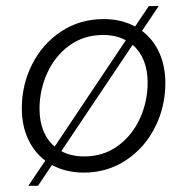

<svg xmlns="http://www.w3.org/2000/svg" viewBox="-20 -563 620 634"><path d="M151.5 -18 105.5 50.5H73.5L129.5 -32.5Q92.5 -60.5 72.2 -105Q52 -149.5 52 -205.5Q52 -283 86.2 -350.8Q120.5 -418.5 182.2 -459.2Q244 -500 322 -500Q381 -500 426 -475.5L471.5 -543H504L449 -461Q486 -433 506 -388.8Q526 -344.5 526 -289Q526 -210.5 491.8 -142.5Q457.5 -74.5 395.8 -33.8Q334 7 256.5 7Q198.5 7 151.5 -18ZM160.5 -79 395.5 -430Q363.5 -447.5 320.5 -447.5Q257 -447.5 209.2 -412.8Q161.5 -378 136 -321.8Q110.5 -265.5 110.5 -203.5Q110.5 -163 123.2 -131.2Q136 -99.5 160.5 -79ZM258.5 -46.5Q321 -46.5 368.5 -80.8Q416 -115 441.8 -171.2Q467.5 -227.5 467.5 -290.5Q467.5 -331 454.8 -362.8Q442 -394.5 418 -415L182.5 -64Q214.5 -46.5 258.5 -46.5Z"/></svg>

Font: HK Grotesk Light
Style: Italic
Weight: 300
Italic angle: -16°
Designer: Alfredo Marco Pradil
Foundry: Hanken Design Co.
Version: Version 3.001